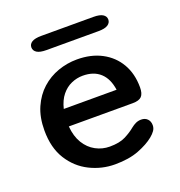

<svg xmlns="http://www.w3.org/2000/svg" viewBox="-120 -742 804 856"><g transform="rotate(-20 282.0 -314.5)"><path d="M282.5 10.5Q220 10.5 163.8 -17.5Q107.5 -45.5 72.5 -101Q37.5 -156.5 37.5 -239Q37.5 -301.5 58 -348Q78.5 -394.5 113 -425.5Q147.5 -456.5 191.2 -472Q235 -487.5 281.5 -487.5Q348.5 -487.5 398.5 -461Q448.5 -434.5 476.2 -386.8Q504 -339 504 -274.5Q504 -245 491.8 -232Q479.5 -219 449.5 -219H146Q150 -171 170 -138.2Q190 -105.5 221 -88.8Q252 -72 287.5 -72Q334.5 -72 363 -86.8Q391.5 -101.5 411 -118Q421.5 -126.5 433.2 -132Q445 -137.5 459 -137.5Q477.5 -137.5 488.5 -126.2Q499.5 -115 499.5 -96.5Q499.5 -82.5 491.5 -71Q483.5 -59.5 470 -48.5Q442 -25.5 395.5 -7.5Q349 10.5 282.5 10.5ZM151.5 -300H402Q394.5 -354 363.8 -382.2Q333 -410.5 281 -410.5Q253 -410.5 226.8 -399Q200.5 -387.5 180.8 -363.2Q161 -339 151.5 -300ZM109.5 -607Q109.5 -622.5 123.8 -631.5Q138 -640.5 169 -640.5H415.5Q446 -640.5 460.2 -631.5Q474.5 -622.5 474.5 -607Q474.5 -591.5 460.2 -582.2Q446 -573 415.5 -573H169Q138 -573 123.8 -582.2Q109.5 -591.5 109.5 -607Z"/></g></svg>

Font: Sono Medium
Style: Regular
Weight: 500
Designer: Tyler Finck
Foundry: Tyler Finck
Version: Version 2.112